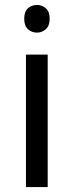

<svg xmlns="http://www.w3.org/2000/svg" viewBox="-20 -757 298 777"><path d="M130 -737Q150 -737 165.5 -723.5Q181 -710 181 -681Q181 -653 165.5 -639Q150 -625 130 -625Q108 -625 93 -639Q78 -653 78 -681Q78 -710 93 -723.5Q108 -737 130 -737ZM173 -536V0H85V-536Z"/></svg>

Font: Noto Sans Osmanya
Style: Regular
Weight: 400
Designer: Monotype Design Team
Foundry: Monotype Imaging Inc.
Version: Version 2.001; ttfautohint (v1.8.4.7-5d5b)